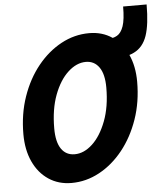

<svg xmlns="http://www.w3.org/2000/svg" viewBox="-56 -866 803 928"><g transform="rotate(-5 345.0 -402.0)"><path d="M42 -243Q42 -341 71 -424.5Q100 -508 150 -570Q200 -632 264.5 -667Q329 -702 401 -702Q464 -702 511.5 -670Q559 -638 585.5 -581Q612 -524 612 -448Q612 -350 583 -266.5Q554 -183 504 -120.5Q454 -58 389.5 -23Q325 12 254 12Q191 12 143 -20Q95 -52 68.5 -109.5Q42 -167 42 -243ZM193 -258Q193 -192 216 -158.5Q239 -125 281 -125Q326 -125 367 -163Q408 -201 434.5 -270.5Q461 -340 461 -433Q461 -498 437.5 -531.5Q414 -565 373 -565Q328 -565 286.5 -527Q245 -489 219 -420Q193 -351 193 -258ZM486 -666Q514 -666 534 -677.5Q554 -689 565 -721Q576 -753 576 -816H690Q690 -719 671.5 -665Q653 -611 608.5 -589Q564 -567 486 -567Z"/></g></svg>

Font: Radio Canada Condensed
Style: Bold Italic
Weight: 700
Width: 3
Italic angle: -12°
Designer: Charles Daoud, Etienne Aubert Bonn, Alexandre Saumier Demers, Jacques Le Bailly
Foundry: Radio-Canada
Version: Version 2.104; ttfautohint (v1.8.4.7-5d5b);gftools[0.9.28.de